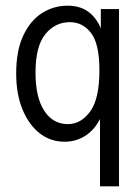

<svg xmlns="http://www.w3.org/2000/svg" viewBox="-20 -489 490 676"><path d="M332 167V-70Q313 -32 280.5 -11Q248 10 207 10Q158 10 120 -19.5Q82 -49 59.5 -103Q37 -157 37 -230Q37 -311 62 -364Q87 -417 128 -443Q169 -469 218 -469Q262 -469 291 -447.5Q320 -426 335 -389V-457H399V167ZM219 -52Q265 -52 297.5 -96.5Q330 -141 330 -241Q330 -335 300.5 -373Q271 -411 226 -411Q174 -411 139.5 -368.5Q105 -326 105 -233Q105 -147 135.5 -99.5Q166 -52 219 -52Z"/></svg>

Font: Inconsolata SemiCondensed
Style: Regular
Weight: 400
Width: 4
Monospace: yes
Designer: Raph Levien, Cyreal, Brenton Simpson
Foundry: Raph Levien, Cyreal, Google
Version: Version 3.001; ttfautohint (v1.8.2.53-6de2)